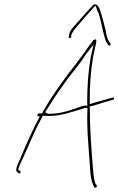

<svg xmlns="http://www.w3.org/2000/svg" viewBox="-20 -838 551 894"><path d="M60 -37 67 -31C68 -30 72 -31 74 -32C80 -40 72 -40 65 -49L68 -60C72 -70 78 -84 86 -100C113 -157 141 -231 175 -290L179 -299L205 -298C266 -298 315 -317 368 -333C368 -333 374 -336 378 -336L387 -335V-325C383 -236 394 -142 399 -60C401 -23 404 2 414 24L419 34C420 37 423 37 428 34C436 28 426 20 424 17C416 -7 415 -30 412 -63C405 -147 398 -247 398 -340V-343H401C422 -347 439 -354 459 -360L508 -374C508 -374 510 -375 511 -378C512 -383 510 -385 507 -384H505L460 -371C444 -366 427 -363 413 -358L398 -353V-366C397 -433 402 -501 413 -571C421 -615 436 -656 424 -655V-654C423 -654 421 -654 414 -651C414 -650 407 -638 396 -627C354 -563 306 -508 264 -448C233 -405 203 -360 176 -311V-310H162C159 -310 155 -307 154 -304C152 -297 160 -298 165 -295L164 -293C132 -235 103 -167 76 -104V-102C59 -68 49 -44 60 -37ZM190 -315 230 -378C244 -400 259 -421 274 -442C302 -483 337 -522 364 -561C369 -569 375 -579 382 -588L416 -631L402 -570C390 -498 386 -432 386 -361L387 -346H369C317 -329 272 -308 207 -308H205ZM299 -664C299 -663 300 -661 305 -661C308 -661 311 -663 312 -666L311 -673L312 -674C312 -676 314 -681 316 -684C328 -704 335 -710 349 -727C368 -749 391 -776 410 -796L424 -812L431 -795C436 -785 438 -777 443 -763C450 -741 455 -713 460 -692C465 -672 470 -648 478 -637L485 -627C487 -626 487 -626 489 -626C493 -626 494 -627 495 -630V-635L488 -645C477 -660 475 -681 472 -697C463 -729 455 -768 444 -796C439 -808 432 -818 423 -818C420 -818 416 -817 412 -813C400 -799 383 -783 369 -766L340 -733C318 -708 303 -696 300 -666ZM401 -570H402ZM456 -373V-374C457 -374 462 -375 462 -374ZM428 34Z"/></svg>

Font: Stray Cat
Style: HlObl
Weight: 100
Version: Version 1.0